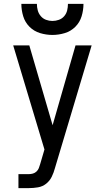

<svg xmlns="http://www.w3.org/2000/svg" viewBox="-20 -969 540 989"><path d="M75 0H128Q152 0 175.5 -4Q199 -8 217.5 -22.5Q236 -37 246.5 -58.5Q257 -80 263 -103L452 -735H369L251 -324L131 -735H48L209 -199L187 -124Q184 -113 180 -103Q176 -93 168 -85.5Q160 -78 149.5 -75Q139 -72 128 -72H75ZM250 -789Q282 -789 313.5 -798.5Q345 -808 368 -831Q391 -854 400.5 -885.5Q410 -917 410 -949H330Q330 -932 326 -915.5Q322 -899 311 -886Q300 -873 283.5 -867Q267 -861 250 -861Q233 -861 217 -867Q201 -873 190 -886Q179 -899 174.5 -915.5Q170 -932 170 -949H90Q90 -917 99.5 -885.5Q109 -854 132 -831Q155 -808 186.5 -798.5Q218 -789 250 -789Z"/></svg>

Font: Iosevka SS09
Style: Regular
Weight: 400
Monospace: yes
Designer: Belleve Invis
Foundry: Belleve Invis
Version: Version 5.2.1; ttfautohint (v1.8.3)